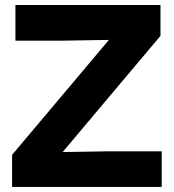

<svg xmlns="http://www.w3.org/2000/svg" viewBox="-20 -740 688 760"><path d="M27.8 0V-127L411.1 -582L231 -579.1H41V-720.2H615.2V-598.1L228 -138.2L412.1 -141.1H620.1V0Z"/></svg>

Font: Aspekta 400
Style: Bold
Weight: 700
Designer: Ivo Dolenc
Version: Version 2.000